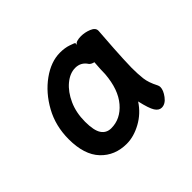

<svg xmlns="http://www.w3.org/2000/svg" viewBox="-80 -848 481 481"><g transform="rotate(-45 160.0 -608.0)"><path d="M280 -718Q275 -650 274 -624.5Q273 -599 273 -594Q273 -572 275 -555Q277 -538 288 -517Q290 -513 290 -509Q290 -498 279.5 -484Q269 -470 256 -470Q246 -470 239 -481Q232 -492 225 -523Q208 -497 181.5 -482.5Q155 -468 130 -468Q88 -468 61.5 -496Q35 -524 35 -579Q35 -626 56 -664Q77 -702 109 -725Q141 -748 173 -748Q190 -748 203 -743.5Q216 -739 217 -738V-731Q218 -736 224.5 -738Q231 -740 239 -740Q253 -740 266.5 -734.5Q280 -729 280 -719ZM217 -670Q208 -672 204 -677Q193 -694 173 -694Q154 -694 136 -679Q118 -664 106.5 -638.5Q95 -613 95 -581Q95 -550 104 -536.5Q113 -523 130 -523Q163 -523 187 -551Q211 -579 215 -630Q215 -635 215.5 -647.5Q216 -660 217 -670Z"/></g></svg>

Font: Moon Stars Kai HW
Style: Regular
Weight: 400
Designer: GuiWonder
Version: Version 1.101